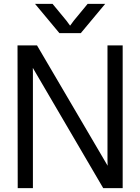

<svg xmlns="http://www.w3.org/2000/svg" viewBox="-20 -966 720 986"><path d="M170 -733 555 -77 534 -71 532 -141V-733H610V0H510L126 -656L148 -662L149 -592V0H71L70 -733ZM395 -796 520 -946H430L359 -860L317 -803H363L321 -860L250 -946H160L285 -796Z"/></svg>

Font: Kreadon
Style: Regular
Weight: 400
Designer: kohakuno
Foundry: StudioGnu
Version: Version 1.000;Glyphs 3.1.2 (3151)